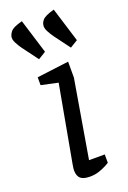

<svg xmlns="http://www.w3.org/2000/svg" viewBox="-145 -795 567 849"><g transform="rotate(-20 138.0 -370.5)"><path d="M90 -561 35 -635Q26 -647 16 -666Q6 -685 10 -699Q13 -709 19.5 -717.5Q26 -726 39.5 -732.5Q53 -739 76 -745L126 -583ZM240 -561 185 -635Q176 -647 166 -666Q156 -685 160 -699Q162 -709 169 -717.5Q176 -726 190 -732.5Q204 -739 226 -745L276 -583ZM125 4Q94 4 80.5 -8Q67 -20 67 -47Q67 -51 68 -58Q69 -65 70 -71L136 -434L57 -451V-488L207 -507V-432L145 -66H219V-27Q217 -25 203 -17.5Q189 -10 169 -3Q149 4 125 4Z"/></g></svg>

Font: Faustina
Style: Italic
Weight: 400
Italic angle: -8°
Designer: Alfonso Garcia
Foundry: http://www.omnibus-type.com
Version: Version 1.200